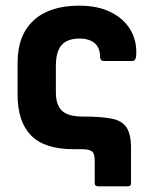

<svg xmlns="http://www.w3.org/2000/svg" viewBox="-20 -526 539 677"><path d="M327 131Q314 131 314 120V40Q314 16 304.5 8Q295 0 268 0H238Q137 0 89.5 -48.5Q42 -97 42 -192V-305Q42 -402 98.5 -454Q155 -506 259 -506Q326 -506 372 -482.5Q418 -459 441 -419Q464 -379 460 -328Q458 -311 447 -311H345Q340 -311 336.5 -314.5Q333 -318 333 -324Q333 -357 314 -373.5Q295 -390 260 -390Q218 -390 197.5 -367.5Q177 -345 177 -293V-200Q177 -156 198.5 -135.5Q220 -115 273 -115Q335 -115 372.5 -108Q410 -101 426 -77Q442 -53 442 -4V120Q442 131 431 131Z"/></svg>

Font: Sofia Sans Semi Condensed ExtraBold
Style: Regular
Weight: 800
Designer: Botio Nikoltchev, Ani Petrova
Foundry: lettersoup
Version: Version 4.100